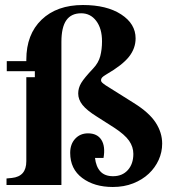

<svg xmlns="http://www.w3.org/2000/svg" viewBox="-20 -738 688 766"><path d="M404 -441Q392 -434 387.5 -429Q383 -424 383 -418Q383 -413 387 -409Q391 -405 401 -398L514 -327Q575 -289 601 -249Q627 -209 627 -165Q627 -131 613 -100Q599 -69 573.5 -45Q548 -21 511.5 -6.5Q475 8 430 8Q356 8 308 -28Q260 -64 260 -128Q260 -163 280 -184.5Q300 -206 331 -206Q368 -206 384.5 -180Q401 -154 393 -108H359Q363 -73 380.5 -54Q398 -35 431 -35Q468 -35 490 -59.5Q512 -84 512 -124Q512 -152 495 -176.5Q478 -201 435 -229L366 -273Q326 -298 309 -319.5Q292 -341 292 -365Q292 -387 304 -407Q316 -427 351 -464Q373 -487 380 -514Q387 -541 387 -573Q387 -624 364 -654.5Q341 -685 304 -685Q264 -685 244.5 -657Q225 -629 225 -571V0H6V-26L27 -28Q56 -31 70.5 -47.5Q85 -64 85 -95V-430H119V-454H7V-494H85V-500Q85 -601 146 -659.5Q207 -718 311 -718Q406 -718 463.5 -680.5Q521 -643 521 -585Q521 -545 494.5 -511.5Q468 -478 404 -441Z"/></svg>

Font: Redaction
Style: Bold
Weight: 700
Designer: Jeremy Mickel / Forest Young
Foundry: MCKL
Version: Version 2.001; Redaction Bold